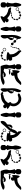

<svg xmlns="http://www.w3.org/2000/svg" viewBox="2948 -3709 762 6698"><g transform="rotate(90 3329.0 -360.0)"><path d="M233.4 -161.1Q233.4 -161.1 233.4 -161.1Q236.3 -159.2 238.3 -157.2Q239.3 -154.3 239.3 -152.3Q239.3 -125 240.2 -71.3Q240.2 -53.7 231.4 -38.1Q223.6 -22.5 208 -14.6Q207 -13.7 206.1 -12.7Q204.1 -11.7 203.1 -11.7Q181.6 -2 167 -1Q152.3 0 149.4 0Q147.5 0 132.8 -1Q118.2 -2 96.7 -11.7Q95.7 -11.7 93.8 -12.7Q92.8 -13.7 91.8 -14.6Q76.2 -22.5 68.4 -38.1Q59.6 -53.7 59.6 -71.3Q60.5 -97.7 60.5 -152.3Q60.5 -154.3 61.5 -157.2Q63.5 -159.2 66.4 -161.1Q74.2 -165 85.9 -174.8Q98.6 -183.6 98.6 -197.3Q98.6 -214.8 82 -218.8Q65.4 -221.7 62.5 -229.5Q60.5 -237.3 73.2 -261.7Q85.9 -287.1 94.7 -365.2Q96.7 -380.9 96.7 -393.6Q97.7 -406.2 96.7 -416Q93.8 -456.1 84 -474.6Q73.2 -493.2 78.1 -547.9Q81.1 -582 93.8 -628.9Q105.5 -674.8 119.1 -701.2Q128.9 -719.7 149.4 -719.7Q170.9 -719.7 180.7 -701.2Q194.3 -674.8 206.1 -627.9Q218.8 -582 221.7 -547.9Q226.6 -493.2 215.8 -474.6Q206.1 -456.1 203.1 -416Q202.1 -406.2 203.1 -393.6Q203.1 -380.9 205.1 -365.2Q213.9 -287.1 226.6 -261.7Q239.3 -237.3 237.3 -229.5Q234.4 -221.7 217.8 -218.8Q201.2 -214.8 201.2 -197.3Q201.2 -183.6 213.9 -174.8Q225.6 -165 233.4 -161.1ZM777.3 -138.7Q777.3 -138.7 777.3 -138.7Q779.3 -137.7 779.3 -132.8Q779.3 -131.8 779.3 -130.9Q779.3 -125 763.7 -107.4Q756.8 -99.6 731.4 -81.1Q707 -62.5 675.8 -45.9Q645.5 -28.3 617.2 -15.6Q587.9 -3.9 578.1 -2Q564.5 0 556.6 0Q551.8 0 549.8 -1Q543.9 -3.9 543.9 -5.9Q543.9 -8.8 544.9 -14.6Q546.9 -19.5 546.9 -22.5Q546.9 -25.4 546.9 -38.1Q545.9 -50.8 553.7 -66.4Q558.6 -75.2 563.5 -83Q569.3 -89.8 573.2 -94.7Q572.3 -97.7 572.3 -100.6Q573.2 -103.5 573.2 -106.4Q572.3 -108.4 556.6 -129.9Q540 -152.3 517.6 -175.8Q505.9 -187.5 493.2 -199.2Q480.5 -210 468.8 -215.8Q434.6 -234.4 405.3 -245.1Q377 -254.9 370.1 -258.8Q364.3 -262.7 352.5 -261.7Q340.8 -260.7 336.9 -263.7Q333 -266.6 328.1 -270.5Q323.2 -274.4 323.2 -274.4Q323.2 -274.4 312.5 -271.5Q301.8 -267.6 291 -277.3Q280.3 -288.1 255.9 -313.5Q231.4 -339.8 243.2 -357.4Q255.9 -377 273.4 -368.2Q291 -359.4 291 -359.4Q291 -359.4 313.5 -358.4Q335.9 -357.4 367.2 -353.5Q367.2 -353.5 367.2 -354.5Q367.2 -354.5 367.2 -354.5Q368.2 -357.4 370.1 -360.4Q372.1 -363.3 376 -364.3Q378.9 -365.2 380.9 -365.2Q383.8 -364.3 385.7 -363.3Q392.6 -366.2 400.4 -368.2Q408.2 -371.1 417 -373Q418.9 -373 421.9 -373Q424.8 -374 428.7 -374Q429.7 -378.9 432.6 -381.8Q435.5 -384.8 440.4 -386.7Q446.3 -387.7 452.1 -385.7Q457 -383.8 460 -377.9Q469.7 -379.9 480.5 -380.9Q490.2 -382.8 502 -384.8Q502.9 -389.6 505.9 -393.6Q508.8 -397.5 514.6 -398.4Q519.5 -400.4 524.4 -398.4Q530.3 -396.5 533.2 -391.6Q543 -394.5 552.7 -398.4Q562.5 -401.4 572.3 -406.2Q570.3 -415 576.2 -423.8Q581.1 -431.6 589.8 -434.6Q595.7 -435.5 601.6 -434.6Q607.4 -433.6 611.3 -429.7Q618.2 -434.6 623 -440.4Q628.9 -446.3 633.8 -452.1Q634.8 -454.1 636.7 -457Q637.7 -459 638.7 -460.9Q636.7 -462.9 633.8 -466.8Q631.8 -469.7 630.9 -473.6Q627.9 -483.4 633.8 -492.2Q638.7 -501 648.4 -502.9Q649.4 -503.9 651.4 -503.9Q653.3 -503.9 655.3 -503.9Q656.2 -513.7 657.2 -523.4Q657.2 -533.2 656.2 -543.9Q648.4 -544.9 641.6 -550.8Q634.8 -556.6 631.8 -565.4Q628.9 -575.2 632.8 -584Q636.7 -593.8 645.5 -598.6Q642.6 -608.4 637.7 -617.2Q632.8 -626 627 -632.8Q620.1 -627.9 610.4 -627Q601.6 -627 592.8 -631.8Q584 -638.7 581.1 -648.4Q578.1 -658.2 582 -668Q574.2 -671.9 565.4 -673.8Q555.7 -676.8 546.9 -677.7Q543.9 -667 535.2 -660.2Q527.3 -652.3 515.6 -651.4Q502.9 -650.4 494.1 -657.2Q484.4 -664.1 480.5 -675.8Q470.7 -672.9 460.9 -670.9Q452.1 -668 443.4 -665Q444.3 -656.2 440.4 -648.4Q437.5 -639.6 429.7 -633.8Q418.9 -626 405.3 -627.9Q391.6 -628.9 382.8 -639.6Q373 -633.8 365.2 -628.9Q357.4 -624 352.5 -621.1Q350.6 -619.1 350.6 -617.2Q349.6 -615.2 350.6 -614.3Q352.5 -611.3 353.5 -608.4Q354.5 -605.5 355.5 -602.5Q362.3 -578.1 349.6 -556.6Q335.9 -535.2 311.5 -529.3Q290 -524.4 270.5 -535.2Q250 -546.9 243.2 -567.4Q235.4 -591.8 247.1 -614.3Q258.8 -636.7 283.2 -643.6Q297.9 -647.5 311.5 -643.6Q326.2 -640.6 336.9 -631.8Q337.9 -629.9 339.8 -629.9Q341.8 -629.9 342.8 -630.9Q348.6 -634.8 356.4 -640.6Q365.2 -645.5 377 -652.3Q374 -662.1 377 -672.9Q379.9 -682.6 389.6 -689.5Q400.4 -697.3 415 -695.3Q428.7 -693.4 437.5 -681.6Q437.5 -680.7 438.5 -680.7Q438.5 -679.7 438.5 -678.7Q448.2 -681.6 458 -684.6Q467.8 -686.5 478.5 -689.5Q478.5 -689.5 478.5 -689.5Q479.5 -689.5 479.5 -689.5Q480.5 -701.2 489.3 -710.9Q498 -719.7 510.7 -719.7Q511.7 -719.7 512.7 -719.7Q525.4 -720.7 534.2 -712.9Q544.9 -704.1 546.9 -692.4Q558.6 -690.4 569.3 -687.5Q580.1 -683.6 590.8 -679.7Q597.7 -685.5 608.4 -686.5Q618.2 -687.5 627 -681.6Q635.7 -674.8 638.7 -664.1Q640.6 -653.3 636.7 -643.6Q643.6 -634.8 649.4 -625Q655.3 -614.3 659.2 -602.5Q668.9 -603.5 677.7 -597.7Q686.5 -591.8 689.5 -581.1Q692.4 -570.3 686.5 -559.6Q681.6 -548.8 669.9 -545.9Q670.9 -533.2 670.9 -522.5Q669.9 -510.7 668 -500Q671.9 -498 674.8 -494.1Q676.8 -491.2 678.7 -486.3Q680.7 -476.6 675.8 -467.8Q670.9 -459 661.1 -456.1Q659.2 -456.1 656.2 -456.1Q654.3 -455.1 652.3 -456.1Q650.4 -453.1 648.4 -450.2Q646.5 -447.3 644.5 -444.3Q639.6 -437.5 632.8 -430.7Q627 -423.8 620.1 -418.9Q620.1 -418 620.1 -418Q620.1 -418 620.1 -417Q623 -407.2 618.2 -398.4Q613.3 -389.6 603.5 -387.7Q596.7 -385.7 589.8 -387.7Q584 -389.6 579.1 -393.6Q568.4 -389.6 557.6 -385.7Q546.9 -381.8 536.1 -378.9Q535.2 -374 532.2 -370.1Q529.3 -366.2 523.4 -364.3Q518.6 -363.3 513.7 -365.2Q507.8 -367.2 504.9 -371.1Q493.2 -369.1 482.4 -367.2Q471.7 -365.2 461.9 -364.3Q460.9 -360.4 458 -357.4Q454.1 -353.5 450.2 -352.5Q444.3 -350.6 438.5 -353.5Q432.6 -355.5 429.7 -360.4Q426.8 -360.4 424.8 -359.4Q421.9 -359.4 419.9 -359.4Q412.1 -357.4 405.3 -355.5Q398.4 -353.5 391.6 -350.6Q412.1 -347.7 431.6 -343.8Q451.2 -338.9 464.8 -333Q505.9 -315.4 528.3 -301.8Q549.8 -288.1 572.3 -268.6Q594.7 -250 604.5 -240.2Q613.3 -230.5 620.1 -230.5Q627 -231.4 641.6 -255.9Q656.2 -280.3 685.5 -279.3Q714.8 -279.3 732.4 -263.7Q749 -249 752.9 -237.3Q756.8 -225.6 756.8 -210Q756.8 -195.3 746.1 -186.5Q739.3 -181.6 726.6 -174.8Q713.9 -167 702.1 -161.1Q707 -161.1 711.9 -161.1Q716.8 -161.1 721.7 -161.1Q738.3 -159.2 749 -153.3Q759.8 -146.5 762.7 -144.5Q764.6 -142.6 770.5 -141.6Q775.4 -139.6 777.3 -138.7ZM316.4 -544.9Q330.1 -550.8 337.9 -564.5Q345.7 -578.1 343.8 -592.8Q339.8 -615.2 321.3 -626Q301.8 -636.7 281.2 -627.9Q267.6 -622.1 259.8 -608.4Q252 -595.7 253.9 -580.1Q257.8 -558.6 276.4 -547.9Q295.9 -536.1 316.4 -544.9Z M989.3 -719.7Q992.2 -719.7 1006.8 -718.8Q1021.5 -717.8 1043 -709Q1043.9 -708 1045.9 -707Q1046.9 -707 1047.9 -706.1Q1063.5 -697.3 1071.3 -681.6Q1080.1 -667 1080.1 -649.4Q1079.1 -622.1 1079.1 -568.4Q1079.1 -565.4 1078.1 -563.5Q1076.2 -560.5 1073.2 -559.6Q1065.4 -554.7 1052.7 -544.9Q1041 -536.1 1041 -522.5Q1041 -504.9 1057.6 -502Q1074.2 -498 1077.1 -490.2Q1079.1 -483.4 1066.4 -458Q1053.7 -433.6 1044.9 -354.5Q1043 -338.9 1043 -327.1Q1042 -314.5 1043 -304.7Q1044.9 -264.6 1055.7 -245.1Q1066.4 -226.6 1061.5 -171.9Q1058.6 -137.7 1045.9 -91.8Q1033.2 -44.9 1020.5 -18.6Q1010.7 0 989.3 0Q968.8 0 959 -18.6Q945.3 -44.9 933.6 -91.8Q920.9 -137.7 918 -171.9Q913.1 -226.6 923.8 -245.1Q933.6 -264.6 936.5 -304.7Q936.5 -314.5 936.5 -327.1Q936.5 -338.9 934.6 -354.5Q925.8 -433.6 913.1 -458Q900.4 -483.4 902.3 -490.2Q905.3 -498 921.9 -502Q938.5 -504.9 938.5 -522.5Q938.5 -536.1 925.8 -544.9Q914.1 -554.7 906.2 -559.6Q903.3 -560.5 901.4 -563.5Q900.4 -565.4 900.4 -568.4Q900.4 -594.7 899.4 -649.4Q899.4 -667 908.2 -681.6Q916 -697.3 931.6 -706.1Q932.6 -707 933.6 -707Q935.5 -708 936.5 -709Q958 -717.8 972.7 -718.8Q987.3 -719.7 989.3 -719.7Z M2080.1 -174.8Q2080.1 -174.8 2080.1 -174.8Q2090.8 -170.9 2096.7 -160.2Q2100.6 -154.3 2100.6 -146.5Q2099.6 -142.6 2098.6 -138.7Q2096.7 -128.9 2087.9 -123Q2079.1 -117.2 2069.3 -117.2Q2064.5 -105.5 2059.6 -95.7Q2053.7 -85 2045.9 -76.2Q2050.8 -66.4 2048.8 -55.7Q2045.9 -44.9 2036.1 -39.1Q2028.3 -33.2 2017.6 -33.2Q2007.8 -34.2 2001 -41Q1990.2 -36.1 1979.5 -33.2Q1968.8 -30.3 1957 -28.3Q1954.1 -15.6 1944.3 -7.8Q1934.6 0 1922.9 0Q1921.9 0 1920.9 0Q1908.2 -1 1899.4 -9.8Q1890.6 -18.6 1889.6 -31.2Q1888.7 -31.2 1888.7 -31.2Q1888.7 -31.2 1888.7 -31.2Q1877.9 -33.2 1868.2 -36.1Q1858.4 -38.1 1848.6 -41Q1848.6 -41 1847.7 -40Q1847.7 -39.1 1846.7 -38.1Q1838.9 -27.3 1824.2 -24.4Q1810.5 -22.5 1798.8 -31.2Q1790 -37.1 1787.1 -47.9Q1784.2 -57.6 1786.1 -68.4Q1775.4 -74.2 1766.6 -80.1Q1757.8 -85 1752.9 -88.9Q1752 -89.8 1750 -89.8Q1748 -89.8 1747.1 -88.9Q1736.3 -80.1 1721.7 -76.2Q1708 -73.2 1693.4 -77.1Q1668.9 -84 1657.2 -106.4Q1645.5 -127.9 1653.3 -152.3Q1660.2 -173.8 1679.7 -184.6Q1700.2 -195.3 1721.7 -191.4Q1746.1 -185.5 1758.8 -164.1Q1772.5 -141.6 1765.6 -118.2Q1764.6 -115.2 1763.7 -112.3Q1761.7 -109.4 1760.7 -106.4Q1759.8 -104.5 1760.7 -102.5Q1760.7 -100.6 1762.7 -99.6Q1767.6 -95.7 1775.4 -90.8Q1783.2 -85.9 1793 -80.1Q1801.8 -90.8 1815.4 -92.8Q1829.1 -94.7 1839.8 -85.9Q1847.7 -81.1 1850.6 -72.3Q1854.5 -63.5 1853.5 -54.7Q1862.3 -51.8 1871.1 -49.8Q1880.9 -46.9 1890.6 -44.9Q1894.5 -55.7 1903.3 -62.5Q1913.1 -69.3 1925.8 -68.4Q1936.5 -68.4 1945.3 -60.5Q1954.1 -52.7 1956.1 -42Q1965.8 -43.9 1974.6 -45.9Q1984.4 -48.8 1992.2 -52.7Q1988.3 -61.5 1991.2 -72.3Q1994.1 -82 2002.9 -87.9Q2010.7 -93.8 2020.5 -92.8Q2030.3 -92.8 2037.1 -86.9Q2043 -94.7 2047.9 -103.5Q2051.8 -111.3 2055.7 -121.1Q2046.9 -126 2043 -135.7Q2039.1 -145.5 2042 -155.3Q2043.9 -164.1 2050.8 -169.9Q2057.6 -175.8 2066.4 -176.8Q2067.4 -186.5 2067.4 -197.3Q2066.4 -207 2065.4 -215.8Q2063.5 -215.8 2061.5 -215.8Q2059.6 -216.8 2057.6 -216.8Q2056.6 -216.8 2055.7 -217.8Q2054.7 -217.8 2053.7 -218.8Q2050.8 -216.8 2044.9 -214.8Q2039.1 -212.9 2031.2 -210Q2020.5 -208 1989.3 -208Q1958 -208 1923.8 -211.9Q1888.7 -215.8 1858.4 -222.7Q1828.1 -229.5 1818.4 -233.4Q1796.9 -244.1 1794.9 -250Q1792 -254.9 1793 -256.8Q1794.9 -258.8 1798.8 -262.7Q1803.7 -266.6 1804.7 -268.6Q1806.6 -271.5 1814.5 -281.2Q1821.3 -292 1836.9 -299.8Q1845.7 -304.7 1853.5 -307.6Q1862.3 -310.5 1869.1 -311.5Q1869.1 -314.5 1871.1 -316.4Q1874 -318.4 1875 -321.3Q1876 -323.2 1876 -350.6Q1876 -377.9 1871.1 -409.2Q1869.1 -426.8 1865.2 -443.4Q1861.3 -459 1854.5 -471.7Q1837.9 -505.9 1820.3 -531.2Q1802.7 -556.6 1800.8 -563.5Q1797.9 -570.3 1787.1 -576.2Q1777.3 -582 1776.4 -586.9Q1774.4 -590.8 1773.4 -597.7Q1771.5 -603.5 1771.5 -603.5Q1771.5 -603.5 1760.7 -607.4Q1750 -610.4 1747.1 -625Q1746.1 -631.8 1743.2 -645.5Q1740.2 -659.2 1740.2 -672.9Q1735.4 -670.9 1730.5 -667Q1724.6 -663.1 1723.6 -663.1Q1717.8 -658.2 1711.9 -652.3Q1706.1 -646.5 1701.2 -640.6Q1705.1 -636.7 1706.1 -630.9Q1707 -625 1706.1 -619.1Q1703.1 -610.4 1695.3 -605.5Q1686.5 -599.6 1677.7 -601.6Q1672.9 -592.8 1669.9 -582Q1666 -572.3 1663.1 -562.5Q1668 -559.6 1669.9 -553.7Q1671.9 -548.8 1669.9 -543.9Q1668 -538.1 1665 -535.2Q1661.1 -532.2 1656.2 -531.2Q1654.3 -519.5 1652.3 -509.8Q1650.4 -499 1649.4 -489.3Q1654.3 -486.3 1657.2 -481.4Q1659.2 -475.6 1658.2 -469.7Q1656.2 -464.8 1653.3 -461.9Q1650.4 -459 1645.5 -458Q1645.5 -454.1 1644.5 -451.2Q1644.5 -448.2 1644.5 -446.3Q1642.6 -437.5 1639.6 -429.7Q1637.7 -421.9 1634.8 -415Q1635.7 -413.1 1636.7 -410.2Q1636.7 -408.2 1635.7 -405.3Q1634.8 -401.4 1631.8 -399.4Q1628.9 -397.5 1626 -396.5Q1618.2 -383.8 1611.3 -375Q1603.5 -365.2 1598.6 -360.4Q1598.6 -359.4 1598.6 -358.4Q1598.6 -356.4 1598.6 -355.5Q1596.7 -350.6 1592.8 -348.6Q1588.9 -345.7 1584 -346.7Q1579.1 -348.6 1576.2 -352.5Q1574.2 -357.4 1575.2 -361.3Q1576.2 -366.2 1580.1 -368.2Q1584 -371.1 1588.9 -370.1Q1592.8 -375 1600.6 -383.8Q1607.4 -392.6 1614.3 -404.3Q1613.3 -406.2 1613.3 -408.2Q1612.3 -410.2 1613.3 -412.1Q1614.3 -415 1616.2 -417Q1619.1 -418.9 1622.1 -419.9Q1624 -426.8 1627 -433.6Q1628.9 -441.4 1630.9 -449.2Q1630.9 -451.2 1630.9 -454.1Q1631.8 -456.1 1631.8 -459Q1627 -461.9 1625 -467.8Q1622.1 -473.6 1624 -479.5Q1625 -483.4 1628.9 -487.3Q1631.8 -490.2 1635.7 -491.2Q1637.7 -501 1638.7 -511.7Q1640.6 -522.5 1642.6 -534.2Q1638.7 -537.1 1636.7 -542Q1634.8 -547.9 1635.7 -552.7Q1637.7 -558.6 1641.6 -561.5Q1645.5 -564.5 1650.4 -565.4Q1653.3 -576.2 1657.2 -586.9Q1661.1 -597.7 1665 -608.4Q1661.1 -613.3 1659.2 -619.1Q1657.2 -626 1658.2 -632.8Q1661.1 -642.6 1669.9 -647.5Q1678.7 -652.3 1688.5 -649.4Q1689.5 -649.4 1689.5 -649.4Q1689.5 -649.4 1690.4 -649.4Q1695.3 -656.2 1702.1 -662.1Q1708 -668.9 1715.8 -673.8Q1717.8 -674.8 1725.6 -680.7Q1733.4 -686.5 1740.2 -691.4Q1741.2 -701.2 1744.1 -708Q1748 -715.8 1754.9 -718.8Q1761.7 -720.7 1767.6 -720.7Q1779.3 -720.7 1785.2 -709Q1794.9 -691.4 1794.9 -691.4Q1794.9 -691.4 1816.4 -674.8Q1837.9 -657.2 1863.3 -633.8Q1879.9 -617.2 1895.5 -600.6Q1911.1 -583 1920.9 -568.4Q1943.4 -530.3 1953.1 -505.9Q1962.9 -482.4 1969.7 -453.1Q1977.5 -424.8 1978.5 -411.1Q1980.5 -398.4 1986.3 -394.5Q1992.2 -391.6 2018.6 -402.3Q2043.9 -413.1 2068.4 -395.5Q2091.8 -377.9 2096.7 -356.4Q2101.6 -335 2097.7 -322.3Q2093.8 -309.6 2085 -297.9Q2076.2 -286.1 2062.5 -285.2Q2059.6 -285.2 2054.7 -285.2Q2050.8 -286.1 2045.9 -286.1Q2047.9 -283.2 2050.8 -281.2Q2052.7 -278.3 2054.7 -276.4Q2056.6 -273.4 2058.6 -270.5Q2060.5 -267.6 2061.5 -264.6Q2064.5 -264.6 2066.4 -264.6Q2068.4 -264.6 2071.3 -263.7Q2081.1 -261.7 2085.9 -252.9Q2090.8 -243.2 2087.9 -233.4Q2086.9 -229.5 2084 -225.6Q2082 -222.7 2078.1 -219.7Q2080.1 -210 2080.1 -198.2Q2081.1 -186.5 2080.1 -174.8ZM1752.9 -127Q1755.9 -142.6 1748 -156.2Q1740.2 -168.9 1726.6 -174.8Q1706.1 -183.6 1686.5 -172.9Q1668 -162.1 1664.1 -139.6Q1662.1 -125 1669.9 -111.3Q1676.8 -97.7 1691.4 -91.8Q1711.9 -84 1730.5 -94.7Q1750 -105.5 1752.9 -127ZM1486.3 -449.2Q1486.3 -449.2 1486.3 -449.2Q1501 -456.1 1517.6 -452.1Q1535.2 -448.2 1545.9 -437.5Q1559.6 -423.8 1559.6 -405.3Q1559.6 -386.7 1545.9 -373Q1533.2 -360.4 1514.6 -360.4Q1496.1 -360.4 1482.4 -373Q1471.7 -384.8 1467.8 -402.3Q1463.9 -418.9 1470.7 -433.6Q1471.7 -435.5 1471.7 -438.5Q1470.7 -441.4 1468.8 -443.4Q1465.8 -446.3 1460 -451.2Q1458 -453.1 1456.1 -454.1Q1453.1 -454.1 1450.2 -453.1Q1436.5 -446.3 1418.9 -450.2Q1401.4 -454.1 1390.6 -465.8Q1380.9 -475.6 1377.9 -489.3Q1376 -502.9 1380.9 -514.6Q1382.8 -519.5 1381.8 -525.4Q1380.9 -530.3 1377 -534.2Q1373 -539.1 1364.3 -547.9Q1358.4 -552.7 1352.5 -556.6Q1345.7 -560.5 1338.9 -562.5Q1335.9 -563.5 1333 -564.5Q1330.1 -566.4 1327.1 -567.4Q1314.5 -526.4 1296.9 -485.4Q1278.3 -445.3 1275.4 -413.1Q1271.5 -375 1278.3 -338.9Q1285.2 -301.8 1285.2 -301.8Q1285.2 -301.8 1289.1 -304.7Q1293 -308.6 1296.9 -320.3Q1298.8 -330.1 1300.8 -345.7Q1301.8 -361.3 1301.8 -369.1Q1301.8 -387.7 1305.7 -394.5Q1308.6 -401.4 1314.5 -411.1Q1319.3 -419.9 1314.5 -427.7Q1308.6 -436.5 1308.6 -436.5Q1308.6 -436.5 1296.9 -432.6Q1284.2 -429.7 1287.1 -446.3Q1289.1 -462.9 1302.7 -457Q1315.4 -452.1 1315.4 -452.1Q1315.4 -452.1 1328.1 -452.1Q1339.8 -453.1 1353.5 -441.4Q1363.3 -433.6 1370.1 -417Q1377.9 -400.4 1378.9 -379.9Q1380.9 -347.7 1366.2 -324.2Q1351.6 -300.8 1335.9 -282.2Q1327.1 -272.5 1320.3 -263.7Q1312.5 -254.9 1309.6 -247.1Q1303.7 -232.4 1307.6 -221.7Q1312.5 -210.9 1317.4 -190.4Q1320.3 -179.7 1322.3 -165Q1323.2 -149.4 1323.2 -127.9Q1322.3 -106.4 1316.4 -88.9Q1310.5 -70.3 1301.8 -56.6Q1285.2 -30.3 1266.6 -16.6Q1248 -2.9 1245.1 -2Q1240.2 -1 1228.5 -2Q1217.8 -2.9 1207 -34.2Q1197.3 -64.5 1200.2 -121.1Q1202.1 -177.7 1204.1 -209Q1207 -270.5 1201.2 -339.8Q1199.2 -365.2 1199.2 -393.6Q1199.2 -440.4 1205.1 -495.1Q1208 -518.6 1213.9 -545.9Q1220.7 -573.2 1228.5 -599.6Q1244.1 -648.4 1263.7 -685.5Q1282.2 -721.7 1294.9 -720.7Q1303.7 -718.8 1322.3 -691.4Q1340.8 -663.1 1337.9 -619.1Q1336.9 -619.1 1336.9 -618.2Q1336.9 -618.2 1336.9 -617.2Q1337.9 -616.2 1338.9 -614.3Q1339.8 -613.3 1340.8 -612.3Q1345.7 -604.5 1350.6 -595.7Q1355.5 -587.9 1357.4 -581.1Q1359.4 -574.2 1363.3 -567.4Q1367.2 -561.5 1372.1 -555.7Q1377 -551.8 1385.7 -543Q1389.6 -539.1 1394.5 -538.1Q1400.4 -537.1 1405.3 -539.1Q1417 -543.9 1430.7 -542Q1444.3 -539.1 1454.1 -529.3Q1465.8 -518.6 1469.7 -501Q1473.6 -483.4 1466.8 -469.7Q1465.8 -466.8 1465.8 -464.8Q1466.8 -461.9 1468.8 -460Q1471.7 -457 1476.6 -451.2Q1478.5 -449.2 1481.4 -449.2Q1484.4 -448.2 1486.3 -449.2ZM1345.7 -426.8Q1343.8 -430.7 1339.8 -429.7Q1335.9 -428.7 1335.9 -428.7Q1340.8 -423.8 1348.6 -414.1Q1348.6 -414.1 1349.6 -418Q1349.6 -421.9 1345.7 -426.8ZM1331.1 -582Q1335 -581.1 1336.9 -584Q1339.8 -586.9 1337.9 -590.8Q1336.9 -592.8 1335.9 -593.8Q1335 -594.7 1334 -596.7Q1334 -592.8 1333 -588.9Q1332 -585 1331.1 -582Z M2407.2 -269.5Q2402.3 -271.5 2401.4 -285.2Q2399.4 -299.8 2399.4 -311.5Q2399.4 -312.5 2399.4 -314.5Q2399.4 -317.4 2399.4 -318.4Q2399.4 -330.1 2401.4 -344.7Q2402.3 -358.4 2407.2 -359.4Q2411.1 -361.3 2415 -350.6Q2419.9 -339.8 2430.7 -333Q2435.5 -330.1 2444.3 -330.1Q2453.1 -330.1 2459 -331.1Q2464.8 -331.1 2468.8 -335.9Q2472.7 -339.8 2479.5 -342.8Q2486.3 -344.7 2522.5 -337.9Q2557.6 -331.1 2557.6 -331.1Q2573.2 -329.1 2576.2 -323.2Q2579.1 -317.4 2579.1 -314.5Q2579.1 -312.5 2576.2 -306.6Q2573.2 -300.8 2557.6 -298.8Q2557.6 -298.8 2522.5 -292Q2486.3 -285.2 2479.5 -287.1Q2472.7 -290 2468.8 -293.9Q2464.8 -298.8 2459 -298.8Q2453.1 -299.8 2444.3 -299.8Q2435.5 -299.8 2430.7 -296.9Q2419.9 -290 2415 -279.3Q2411.1 -268.6 2407.2 -269.5ZM2446.3 -399.4Q2446.3 -399.4 2446.3 -399.4Q2444.3 -398.4 2439.5 -402.3Q2434.6 -406.2 2428.7 -428.7Q2426.8 -438.5 2426.8 -469.7Q2426.8 -501 2430.7 -536.1Q2434.6 -571.3 2441.4 -601.6Q2448.2 -631.8 2453.1 -641.6Q2462.9 -662.1 2468.8 -665Q2473.6 -667 2475.6 -666Q2478.5 -665 2481.4 -660.2Q2485.4 -656.2 2487.3 -654.3Q2490.2 -652.3 2500 -645.5Q2510.7 -638.7 2518.6 -623Q2523.4 -614.3 2526.4 -605.5Q2529.3 -596.7 2530.3 -590.8Q2533.2 -589.8 2535.2 -587.9Q2537.1 -585.9 2540 -584Q2542 -583 2569.3 -583Q2596.7 -584 2627.9 -587.9Q2645.5 -590.8 2662.1 -594.7Q2677.7 -598.6 2690.4 -604.5Q2724.6 -621.1 2750 -638.7Q2775.4 -656.2 2782.2 -659.2Q2789.1 -661.1 2794.9 -671.9Q2800.8 -682.6 2805.7 -683.6Q2810.5 -684.6 2816.4 -686.5Q2822.3 -687.5 2822.3 -687.5Q2822.3 -687.5 2826.2 -698.2Q2829.1 -709 2843.8 -711.9Q2858.4 -714.8 2893.6 -719.7Q2900.4 -720.7 2906.2 -720.7Q2930.7 -720.7 2936.5 -704.1Q2939.5 -698.2 2939.5 -692.4Q2939.5 -680.7 2927.7 -673.8Q2910.2 -665 2910.2 -665Q2910.2 -665 2893.6 -643.6Q2876 -622.1 2852.5 -596.7Q2835.9 -579.1 2819.3 -563.5Q2801.8 -547.9 2787.1 -539.1Q2749 -515.6 2724.6 -506.8Q2701.2 -497.1 2671.9 -489.3Q2643.6 -482.4 2629.9 -480.5Q2617.2 -478.5 2613.3 -472.7Q2610.4 -467.8 2621.1 -441.4Q2631.8 -415 2614.3 -391.6Q2596.7 -368.2 2575.2 -363.3Q2553.7 -358.4 2541 -361.3Q2528.3 -365.2 2516.6 -374Q2504.9 -382.8 2503.9 -397.5Q2503.9 -405.3 2504.9 -419.9Q2506.8 -434.6 2508.8 -447.3Q2506.8 -443.4 2503.9 -439.5Q2501 -435.5 2498 -431.6Q2486.3 -418.9 2474.6 -414.1Q2462.9 -410.2 2460 -408.2Q2457 -407.2 2453.1 -403.3Q2449.2 -400.4 2446.3 -399.4ZM2837.9 -137.7Q2837.9 -137.7 2837.9 -137.7Q2881.8 -140.6 2910.2 -122.1Q2938.5 -103.5 2939.5 -94.7Q2940.4 -83 2904.3 -63.5Q2867.2 -44.9 2818.4 -29.3Q2792 -20.5 2764.6 -14.6Q2737.3 -7.8 2713.9 -5.9Q2659.2 1 2612.3 1Q2584 1 2558.6 -2Q2489.3 -6.8 2427.7 -3.9Q2410.2 -2.9 2383.8 -2Q2356.4 0 2328.1 0Q2325.2 0 2314.5 0Q2304.7 0 2301.8 -1Q2294.9 -2 2288.1 -6.8Q2282.2 -11.7 2278.3 -18.6Q2265.6 -44.9 2252.9 -91.8Q2240.2 -137.7 2237.3 -171.9Q2232.4 -226.6 2243.2 -245.1Q2253.9 -264.6 2255.9 -303.7Q2256.8 -314.5 2255.9 -326.2Q2255.9 -338.9 2253.9 -354.5Q2245.1 -433.6 2232.4 -458Q2219.7 -483.4 2221.7 -490.2Q2224.6 -498 2241.2 -501Q2257.8 -504.9 2257.8 -522.5Q2257.8 -536.1 2246.1 -544.9Q2233.4 -554.7 2225.6 -559.6Q2222.7 -560.5 2220.7 -562.5Q2219.7 -565.4 2219.7 -567.4Q2219.7 -594.7 2218.8 -649.4Q2218.8 -666 2227.5 -681.6Q2235.4 -697.3 2251 -706.1Q2252 -706.1 2252.9 -707Q2254.9 -708 2255.9 -708Q2277.3 -717.8 2292 -718.8Q2306.6 -719.7 2308.6 -719.7Q2311.5 -719.7 2326.2 -718.8Q2340.8 -717.8 2362.3 -709Q2363.3 -708 2365.2 -707Q2366.2 -707 2367.2 -706.1Q2382.8 -697.3 2390.6 -681.6Q2399.4 -666 2399.4 -649.4Q2398.4 -622.1 2398.4 -568.4Q2398.4 -565.4 2397.5 -563.5Q2395.5 -560.5 2392.6 -559.6Q2384.8 -554.7 2372.1 -544.9Q2360.4 -536.1 2360.4 -522.5Q2360.4 -504.9 2377 -501Q2393.6 -498 2396.5 -490.2Q2398.4 -483.4 2385.7 -458Q2373 -433.6 2364.3 -354.5Q2362.3 -338.9 2362.3 -326.2Q2361.3 -314.5 2362.3 -304.7Q2364.3 -264.6 2375 -245.1Q2385.7 -226.6 2380.9 -171.9Q2379.9 -161.1 2377.9 -148.4Q2376 -136.7 2373 -123Q2416 -120.1 2430.7 -111.3Q2446.3 -101.6 2465.8 -110.4Q2473.6 -113.3 2482.4 -120.1Q2491.2 -127.9 2501 -135.7Q2519.5 -152.3 2543 -167Q2566.4 -181.6 2598.6 -179.7Q2619.1 -178.7 2635.7 -170.9Q2652.3 -163.1 2660.2 -153.3Q2670.9 -140.6 2670.9 -127.9Q2669.9 -116.2 2669.9 -116.2Q2669.9 -116.2 2675.8 -103.5Q2681.6 -89.8 2665 -86.9Q2647.5 -84 2651.4 -96.7Q2654.3 -109.4 2654.3 -109.4Q2654.3 -109.4 2646.5 -114.3Q2638.7 -119.1 2628.9 -114.3Q2620.1 -109.4 2613.3 -106.4Q2605.5 -102.5 2587.9 -102.5Q2580.1 -102.5 2564.5 -101.6Q2548.8 -99.6 2539.1 -96.7Q2527.3 -93.8 2523.4 -89.8Q2520.5 -85.9 2520.5 -85.9Q2520.5 -85.9 2557.6 -79.1Q2593.8 -72.3 2631.8 -76.2Q2674.8 -80.1 2729.5 -106.4Q2784.2 -133.8 2837.9 -137.7ZM2645.5 -146.5Q2640.6 -150.4 2636.7 -149.4Q2632.8 -149.4 2632.8 -149.4Q2637.7 -144.5 2647.5 -136.7Q2647.5 -136.7 2648.4 -140.6Q2649.4 -143.6 2645.5 -146.5Z M3205.1 -426.8Q3203.1 -430.7 3199.2 -429.7Q3195.3 -428.7 3195.3 -428.7Q3200.2 -423.8 3208 -414.1Q3208 -414.1 3209 -418Q3209 -421.9 3205.1 -426.8ZM3762.7 -261.7Q3762.7 -261.7 3762.7 -261.7Q3778.3 -244.1 3778.3 -238.3Q3778.3 -237.3 3778.3 -236.3Q3778.3 -232.4 3776.4 -231.4Q3774.4 -229.5 3769.5 -228.5Q3763.7 -226.6 3761.7 -224.6Q3758.8 -223.6 3748 -216.8Q3737.3 -210 3719.7 -209Q3714.8 -208 3710 -208Q3706.1 -208 3701.2 -209Q3712.9 -202.1 3725.6 -195.3Q3738.3 -187.5 3745.1 -182.6Q3755.9 -173.8 3755.9 -159.2Q3755.9 -144.5 3752 -131.8Q3748 -120.1 3730.5 -105.5Q3713.9 -90.8 3684.6 -89.8Q3655.3 -89.8 3640.6 -114.3Q3626 -137.7 3619.1 -138.7Q3612.3 -139.6 3603.5 -129.9Q3593.8 -120.1 3571.3 -100.6Q3548.8 -82 3526.4 -67.4Q3504.9 -53.7 3463.9 -36.1Q3448.2 -29.3 3424.8 -25.4Q3402.3 -20.5 3378.9 -17.6Q3344.7 -12.7 3317.4 -11.7Q3290 -9.8 3290 -9.8Q3290 -9.8 3272.5 -1Q3266.6 1 3261.7 1Q3251 1 3242.2 -11.7Q3240.2 -14.6 3239.3 -18.6Q3239.3 -22.5 3239.3 -25.4Q3231.4 -23.4 3223.6 -24.4Q3214.8 -25.4 3208 -30.3Q3199.2 -37.1 3196.3 -46.9Q3192.4 -57.6 3195.3 -67.4Q3188.5 -71.3 3183.6 -74.2Q3177.7 -78.1 3172.9 -81.1Q3158.2 -42 3133.8 -22.5Q3108.4 -2 3104.5 -2Q3099.6 -1 3087.9 -1Q3077.1 -2 3067.4 -33.2Q3061.5 -49.8 3059.6 -75.2Q3058.6 -100.6 3059.6 -127.9Q3058.6 -130.9 3058.6 -134.8Q3059.6 -137.7 3059.6 -141.6Q3060.5 -161.1 3061.5 -178.7Q3062.5 -196.3 3063.5 -209Q3066.4 -270.5 3060.5 -338.9Q3058.6 -365.2 3058.6 -392.6Q3058.6 -440.4 3064.5 -494.1Q3067.4 -518.6 3073.2 -545.9Q3080.1 -573.2 3087.9 -599.6Q3103.5 -648.4 3123 -684.6Q3141.6 -721.7 3154.3 -719.7Q3162.1 -718.8 3181.6 -690.4Q3200.2 -662.1 3196.3 -619.1Q3192.4 -565.4 3165 -510.7Q3138.7 -455.1 3134.8 -413.1Q3130.9 -375 3137.7 -337.9Q3144.5 -301.8 3144.5 -301.8Q3144.5 -301.8 3148.4 -304.7Q3152.3 -307.6 3155.3 -320.3Q3158.2 -330.1 3160.2 -345.7Q3161.1 -361.3 3161.1 -369.1Q3161.1 -386.7 3165 -393.6Q3168 -401.4 3172.9 -410.2Q3177.7 -418.9 3172.9 -427.7Q3168 -435.5 3168 -435.5Q3168 -435.5 3155.3 -432.6Q3142.6 -428.7 3145.5 -445.3Q3148.4 -461.9 3162.1 -457Q3174.8 -451.2 3174.8 -451.2Q3174.8 -451.2 3186.5 -452.1Q3199.2 -452.1 3211.9 -441.4Q3221.7 -433.6 3229.5 -417Q3237.3 -400.4 3238.3 -378.9Q3239.3 -362.3 3235.4 -346.7Q3230.5 -332 3223.6 -320.3Q3210 -295.9 3192.4 -279.3Q3174.8 -261.7 3168.9 -247.1Q3162.1 -232.4 3167 -221.7Q3170.9 -210.9 3176.8 -190.4Q3178.7 -179.7 3180.7 -164.1Q3182.6 -149.4 3181.6 -127.9Q3181.6 -119.1 3180.7 -110.4Q3179.7 -102.5 3176.8 -94.7Q3181.6 -91.8 3187.5 -87.9Q3194.3 -84 3201.2 -80.1Q3210 -89.8 3223.6 -91.8Q3237.3 -93.8 3248 -85.9Q3253.9 -82 3256.8 -76.2Q3260.7 -70.3 3261.7 -63.5Q3269.5 -73.2 3277.3 -80.1Q3286.1 -87.9 3290 -91.8Q3300.8 -101.6 3311.5 -98.6Q3322.3 -94.7 3322.3 -94.7Q3322.3 -94.7 3327.1 -98.6Q3332 -102.5 3335.9 -106.4Q3339.8 -109.4 3351.6 -107.4Q3363.3 -106.4 3369.1 -110.4Q3376 -114.3 3404.3 -125Q3433.6 -134.8 3467.8 -153.3Q3479.5 -160.2 3492.2 -170.9Q3504.9 -181.6 3516.6 -194.3Q3539.1 -217.8 3555.7 -239.3Q3571.3 -260.7 3572.3 -263.7Q3572.3 -266.6 3571.3 -269.5Q3570.3 -272.5 3572.3 -274.4Q3568.4 -279.3 3562.5 -287.1Q3556.6 -293.9 3552.7 -302.7Q3544.9 -318.4 3544.9 -331.1Q3545.9 -343.8 3545.9 -346.7Q3545.9 -349.6 3543.9 -355.5Q3543 -360.4 3543 -363.3Q3543 -366.2 3547.9 -368.2Q3553.7 -371.1 3576.2 -367.2Q3584 -384.8 3590.8 -416Q3598.6 -446.3 3591.8 -482.4Q3588.9 -502 3580.1 -521.5Q3572.3 -542 3555.7 -561.5Q3535.2 -587.9 3511.7 -601.6Q3487.3 -614.3 3463.9 -620.1Q3420.9 -629.9 3387.7 -622.1Q3354.5 -614.3 3352.5 -613.3Q3349.6 -611.3 3346.7 -611.3Q3343.8 -610.4 3339.8 -612.3Q3336.9 -613.3 3335 -611.3Q3332 -609.4 3328.1 -605.5Q3325.2 -601.6 3313.5 -599.6Q3301.8 -597.7 3278.3 -599.6Q3265.6 -600.6 3254.9 -607.4Q3245.1 -613.3 3241.2 -623Q3238.3 -629.9 3239.3 -636.7Q3240.2 -644.5 3242.2 -648.4Q3245.1 -657.2 3263.7 -669.9Q3281.2 -681.6 3295.9 -687.5Q3311.5 -693.4 3364.3 -710.9Q3392.6 -720.7 3425.8 -720.7Q3452.1 -720.7 3481.4 -714.8Q3517.6 -707 3553.7 -685.5Q3590.8 -663.1 3625 -621.1Q3670.9 -565.4 3681.6 -511.7Q3693.4 -459 3685.5 -415Q3681.6 -390.6 3674.8 -370.1Q3668 -349.6 3659.2 -332Q3663.1 -330.1 3667 -328.1Q3670.9 -326.2 3674.8 -324.2Q3706.1 -306.6 3731.4 -288.1Q3755.9 -270.5 3762.7 -261.7Z M3988.3 -719.7Q3991.2 -719.7 4005.9 -718.8Q4020.5 -717.8 4042 -709Q4043 -708 4044.9 -707Q4045.9 -707 4046.9 -706.1Q4062.5 -697.3 4070.3 -681.6Q4079.1 -667 4079.1 -649.4Q4078.1 -622.1 4078.1 -568.4Q4078.1 -565.4 4077.1 -563.5Q4075.2 -560.5 4072.3 -559.6Q4064.5 -554.7 4051.8 -544.9Q4040 -536.1 4040 -522.5Q4040 -504.9 4056.6 -502Q4073.2 -498 4076.2 -490.2Q4078.1 -483.4 4065.4 -458Q4052.7 -433.6 4043.9 -354.5Q4042 -338.9 4042 -327.1Q4041 -314.5 4042 -304.7Q4043.9 -264.6 4054.7 -245.1Q4065.4 -226.6 4060.5 -171.9Q4057.6 -137.7 4044.9 -91.8Q4032.2 -44.9 4019.5 -18.6Q4009.8 0 3988.3 0Q3967.8 0 3958 -18.6Q3944.3 -44.9 3932.6 -91.8Q3919.9 -137.7 3917 -171.9Q3912.1 -226.6 3922.9 -245.1Q3932.6 -264.6 3935.5 -304.7Q3935.5 -314.5 3935.5 -327.1Q3935.5 -338.9 3933.6 -354.5Q3924.8 -433.6 3912.1 -458Q3899.4 -483.4 3901.4 -490.2Q3904.3 -498 3920.9 -502Q3937.5 -504.9 3937.5 -522.5Q3937.5 -536.1 3924.8 -544.9Q3913.1 -554.7 3905.3 -559.6Q3902.3 -560.5 3900.4 -563.5Q3899.4 -565.4 3899.4 -568.4Q3899.4 -594.7 3898.4 -649.4Q3898.4 -667 3907.2 -681.6Q3915 -697.3 3930.7 -706.1Q3931.6 -707 3932.6 -707Q3934.6 -708 3935.5 -709Q3957 -717.8 3971.7 -718.8Q3986.3 -719.7 3988.3 -719.7Z M4899.4 -174.8Q4899.4 -174.8 4899.4 -174.8Q4910.2 -170.9 4916 -160.2Q4918.9 -154.3 4918.9 -146.5Q4918.9 -142.6 4918 -138.7Q4915 -128.9 4906.2 -123Q4898.4 -117.2 4887.7 -117.2Q4883.8 -105.5 4877.9 -95.7Q4872.1 -85 4865.2 -76.2Q4870.1 -66.4 4867.2 -55.7Q4864.3 -44.9 4855.5 -39.1Q4846.7 -33.2 4836.9 -33.2Q4827.1 -34.2 4819.3 -41Q4809.6 -36.1 4798.8 -33.2Q4787.1 -30.3 4775.4 -28.3Q4773.4 -15.6 4763.7 -7.8Q4752.9 1 4740.2 0Q4727.5 -1 4717.8 -9.8Q4709 -18.6 4708 -31.2Q4708 -31.2 4708 -31.2Q4708 -31.2 4707 -31.2Q4697.3 -33.2 4686.5 -36.1Q4676.8 -38.1 4668 -41Q4667 -41 4667 -40Q4667 -39.1 4666 -38.1Q4657.2 -27.3 4643.6 -24.4Q4629.9 -22.5 4618.2 -31.2Q4609.4 -37.1 4605.5 -47.9Q4602.5 -57.6 4605.5 -68.4Q4593.8 -74.2 4585.9 -80.1Q4577.1 -85 4572.3 -88.9Q4570.3 -89.8 4569.3 -89.8Q4567.4 -89.8 4565.4 -88.9Q4554.7 -80.1 4541 -76.2Q4526.4 -73.2 4511.7 -77.1Q4488.3 -84 4475.6 -106.4Q4463.9 -127.9 4471.7 -152.3Q4479.5 -173.8 4499 -184.6Q4518.6 -195.3 4540 -191.4Q4565.4 -185.5 4578.1 -164.1Q4590.8 -141.6 4584 -118.2Q4584 -115.2 4582 -112.3Q4581.1 -109.4 4580.1 -106.4Q4579.1 -104.5 4579.1 -102.5Q4580.1 -100.6 4581.1 -99.6Q4585.9 -95.7 4593.8 -90.8Q4601.6 -85.9 4612.3 -80.1Q4621.1 -90.8 4633.8 -92.8Q4647.5 -94.7 4658.2 -85.9Q4666 -81.1 4669.9 -72.3Q4672.9 -63.5 4671.9 -54.7Q4680.7 -51.8 4690.4 -49.8Q4699.2 -46.9 4710 -44.9Q4712.9 -55.7 4722.7 -62.5Q4732.4 -69.3 4744.1 -68.4Q4755.9 -68.4 4764.6 -60.5Q4772.5 -52.7 4775.4 -42Q4785.2 -43.9 4793.9 -45.9Q4802.7 -48.8 4811.5 -52.7Q4807.6 -61.5 4810.5 -72.3Q4813.5 -82 4822.3 -87.9Q4830.1 -93.8 4839.8 -92.8Q4848.6 -92.8 4856.4 -86.9Q4862.3 -94.7 4866.2 -103.5Q4871.1 -111.3 4875 -121.1Q4866.2 -126 4862.3 -135.7Q4858.4 -145.5 4860.4 -155.3Q4863.3 -164.1 4870.1 -169.9Q4877 -175.8 4885.7 -176.8Q4885.7 -186.5 4885.7 -197.3Q4885.7 -207 4883.8 -215.8Q4881.8 -215.8 4880.9 -215.8Q4878.9 -216.8 4877 -216.8Q4876 -216.8 4875 -217.8Q4874 -217.8 4873 -218.8Q4870.1 -216.8 4864.3 -214.8Q4858.4 -212.9 4849.6 -210Q4839.8 -208 4808.6 -208Q4777.3 -208 4742.2 -211.9Q4707 -215.8 4676.8 -222.7Q4646.5 -229.5 4636.7 -233.4Q4616.2 -244.1 4613.3 -250Q4611.3 -254.9 4612.3 -256.8Q4613.3 -258.8 4618.2 -262.7Q4622.1 -266.6 4624 -268.6Q4625 -270.5 4628.9 -275.4Q4631.8 -281.2 4638.7 -288.1Q4631.8 -290 4627.9 -294.9Q4624 -298.8 4618.2 -299.8Q4612.3 -299.8 4603.5 -299.8Q4594.7 -299.8 4589.8 -296.9Q4579.1 -290 4575.2 -280.3Q4570.3 -269.5 4566.4 -270.5Q4562.5 -271.5 4560.5 -286.1Q4558.6 -299.8 4558.6 -311.5Q4558.6 -312.5 4558.6 -315.4Q4558.6 -317.4 4558.6 -318.4Q4558.6 -330.1 4560.5 -344.7Q4562.5 -358.4 4566.4 -360.4Q4570.3 -361.3 4575.2 -350.6Q4579.1 -339.8 4589.8 -334Q4594.7 -331.1 4603.5 -330.1Q4612.3 -330.1 4618.2 -331.1Q4624 -331.1 4627.9 -335.9Q4631.8 -339.8 4638.7 -342.8Q4643.6 -344.7 4661.1 -341.8Q4679.7 -338.9 4695.3 -335.9Q4695.3 -358.4 4691.4 -401.4Q4687.5 -444.3 4673.8 -471.7Q4666 -487.3 4657.2 -502Q4649.4 -516.6 4641.6 -528.3Q4631.8 -490.2 4609.4 -441.4Q4587.9 -392.6 4562.5 -356.4Q4512.7 -285.2 4462.9 -237.3Q4413.1 -188.5 4375 -140.6Q4355.5 -116.2 4320.3 -71.3Q4285.2 -27.3 4256.8 -10.7Q4236.3 1 4226.6 1Q4222.7 1 4219.7 -1Q4210.9 -7.8 4208 -11.7Q4205.1 -14.6 4200.2 -37.1Q4198.2 -47.9 4198.2 -60.5Q4198.2 -74.2 4201.2 -89.8Q4204.1 -106.4 4210.9 -124Q4218.8 -141.6 4232.4 -158.2Q4246.1 -174.8 4256.8 -185.5Q4268.6 -195.3 4277.3 -201.2Q4294.9 -213.9 4304.7 -218.8Q4315.4 -223.6 4320.3 -239.3Q4323.2 -247.1 4323.2 -257.8Q4324.2 -269.5 4324.2 -282.2Q4324.2 -306.6 4328.1 -334Q4333 -361.3 4355.5 -384.8Q4370.1 -399.4 4386.7 -407.2Q4403.3 -414.1 4416 -414.1Q4432.6 -413.1 4441.4 -405.3Q4450.2 -396.5 4450.2 -396.5Q4450.2 -396.5 4463.9 -392.6Q4477.5 -387.7 4468.8 -373Q4460 -359.4 4452.1 -370.1Q4445.3 -380.9 4445.3 -380.9Q4445.3 -380.9 4436.5 -377.9Q4426.8 -375 4424.8 -365.2Q4422.9 -354.5 4420.9 -346.7Q4418 -339.8 4406.2 -326.2Q4401.4 -320.3 4392.6 -307.6Q4382.8 -293.9 4378.9 -285.2Q4373 -273.4 4374 -268.6Q4375 -263.7 4375 -263.7Q4375 -263.7 4404.3 -287.1Q4433.6 -310.5 4456.1 -340.8Q4480.5 -376 4497.1 -435.5Q4512.7 -494.1 4544.9 -537.1Q4557.6 -553.7 4572.3 -564.5Q4586.9 -574.2 4601.6 -580.1Q4598.6 -582 4596.7 -583Q4595.7 -585 4594.7 -586.9Q4593.8 -590.8 4591.8 -597.7Q4590.8 -603.5 4590.8 -603.5Q4590.8 -603.5 4580.1 -606.4Q4569.3 -610.4 4566.4 -625Q4563.5 -639.6 4558.6 -674.8Q4553.7 -710.9 4574.2 -717.8Q4580.1 -720.7 4585.9 -720.7Q4597.7 -720.7 4604.5 -709Q4613.3 -691.4 4613.3 -691.4Q4613.3 -691.4 4634.8 -674.8Q4656.2 -657.2 4681.6 -633.8Q4699.2 -617.2 4714.8 -600.6Q4730.5 -583 4739.3 -568.4Q4762.7 -530.3 4771.5 -505.9Q4781.2 -481.4 4789.1 -453.1Q4795.9 -424.8 4797.9 -411.1Q4799.8 -397.5 4805.7 -394.5Q4810.5 -390.6 4836.9 -402.3Q4863.3 -413.1 4886.7 -395.5Q4910.2 -377.9 4915 -356.4Q4919.9 -334 4917 -322.3Q4913.1 -309.6 4904.3 -297.9Q4895.5 -286.1 4880.9 -285.2Q4877.9 -285.2 4874 -285.2Q4869.1 -285.2 4864.3 -286.1Q4867.2 -283.2 4869.1 -281.2Q4871.1 -278.3 4873 -275.4Q4875 -273.4 4877 -270.5Q4878.9 -267.6 4880.9 -264.6Q4882.8 -264.6 4885.7 -264.6Q4887.7 -264.6 4889.6 -263.7Q4899.4 -260.7 4904.3 -252Q4909.2 -243.2 4907.2 -233.4Q4905.3 -229.5 4903.3 -225.6Q4900.4 -222.7 4896.5 -219.7Q4898.4 -209 4899.4 -198.2Q4899.4 -186.5 4899.4 -174.8ZM4411.1 -398.4Q4411.1 -398.4 4411.1 -398.4Q4405.3 -396.5 4403.3 -393.6Q4401.4 -390.6 4401.4 -390.6Q4407.2 -391.6 4419.9 -393.6Q4419.9 -393.6 4418 -396.5Q4416 -399.4 4411.1 -398.4ZM4572.3 -127Q4574.2 -142.6 4566.4 -155.3Q4559.6 -168.9 4544.9 -174.8Q4524.4 -183.6 4505.9 -172.9Q4486.3 -162.1 4483.4 -139.6Q4480.5 -125 4488.3 -111.3Q4496.1 -97.7 4509.8 -91.8Q4530.3 -84 4549.8 -94.7Q4568.4 -105.5 4572.3 -127Z M5211.9 -161.1Q5211.9 -161.1 5211.9 -161.1Q5214.8 -159.2 5216.8 -157.2Q5217.8 -154.3 5217.8 -152.3Q5217.8 -125 5218.8 -71.3Q5218.8 -53.7 5210 -38.1Q5202.1 -22.5 5186.5 -14.6Q5185.5 -13.7 5184.6 -12.7Q5182.6 -11.7 5181.6 -11.7Q5160.2 -2 5145.5 -1Q5130.9 0 5127.9 0Q5126 0 5111.3 -1Q5096.7 -2 5075.2 -11.7Q5074.2 -11.7 5072.3 -12.7Q5071.3 -13.7 5070.3 -14.6Q5054.7 -22.5 5046.9 -38.1Q5038.1 -53.7 5038.1 -71.3Q5039.1 -97.7 5039.1 -152.3Q5039.1 -154.3 5040 -157.2Q5042 -159.2 5044.9 -161.1Q5052.7 -165 5064.5 -174.8Q5077.1 -183.6 5077.1 -197.3Q5077.1 -214.8 5060.5 -218.8Q5043.9 -221.7 5041 -229.5Q5039.1 -237.3 5051.8 -261.7Q5064.5 -287.1 5073.2 -365.2Q5075.2 -380.9 5075.2 -393.6Q5076.2 -406.2 5075.2 -416Q5072.3 -456.1 5062.5 -474.6Q5051.8 -493.2 5056.6 -547.9Q5059.6 -582 5072.3 -628.9Q5084 -674.8 5097.7 -701.2Q5107.4 -719.7 5127.9 -719.7Q5149.4 -719.7 5159.2 -701.2Q5172.9 -674.8 5184.6 -627.9Q5197.3 -582 5200.2 -547.9Q5205.1 -493.2 5194.3 -474.6Q5184.6 -456.1 5181.6 -416Q5180.7 -406.2 5181.6 -393.6Q5181.6 -380.9 5183.6 -365.2Q5192.4 -287.1 5205.1 -261.7Q5217.8 -237.3 5215.8 -229.5Q5212.9 -221.7 5196.3 -218.8Q5179.7 -214.8 5179.7 -197.3Q5179.7 -183.6 5192.4 -174.8Q5204.1 -165 5211.9 -161.1ZM5755.9 -138.7Q5755.9 -138.7 5755.9 -138.7Q5757.8 -137.7 5757.8 -132.8Q5757.8 -131.8 5757.8 -130.9Q5757.8 -125 5742.2 -107.4Q5735.4 -99.6 5710 -81.1Q5685.5 -62.5 5654.3 -45.9Q5624 -28.3 5595.7 -15.6Q5566.4 -3.9 5556.6 -2Q5543 0 5535.2 0Q5530.3 0 5528.3 -1Q5522.5 -3.9 5522.5 -5.9Q5522.5 -8.8 5523.4 -14.6Q5525.4 -19.5 5525.4 -22.5Q5525.4 -25.4 5525.4 -38.1Q5524.4 -50.8 5532.2 -66.4Q5537.1 -75.2 5542 -83Q5547.9 -89.8 5551.8 -94.7Q5550.8 -97.7 5550.8 -100.6Q5551.8 -103.5 5551.8 -106.4Q5550.8 -108.4 5535.2 -129.9Q5518.6 -152.3 5496.1 -175.8Q5484.4 -187.5 5471.7 -199.2Q5459 -210 5447.3 -215.8Q5413.1 -234.4 5383.8 -245.1Q5355.5 -254.9 5348.6 -258.8Q5342.8 -262.7 5331.1 -261.7Q5319.3 -260.7 5315.4 -263.7Q5311.5 -266.6 5306.6 -270.5Q5301.8 -274.4 5301.8 -274.4Q5301.8 -274.4 5291 -271.5Q5280.3 -267.6 5269.5 -277.3Q5258.8 -288.1 5234.4 -313.5Q5210 -339.8 5221.7 -357.4Q5234.4 -377 5252 -368.2Q5269.5 -359.4 5269.5 -359.4Q5269.5 -359.4 5292 -358.4Q5314.5 -357.4 5345.7 -353.5Q5345.7 -353.5 5345.7 -354.5Q5345.7 -354.5 5345.7 -354.5Q5346.7 -357.4 5348.6 -360.4Q5350.6 -363.3 5354.5 -364.3Q5357.4 -365.2 5359.4 -365.2Q5362.3 -364.3 5364.3 -363.3Q5371.1 -366.2 5378.9 -368.2Q5386.7 -371.1 5395.5 -373Q5397.5 -373 5400.4 -373Q5403.3 -374 5407.2 -374Q5408.2 -378.9 5411.1 -381.8Q5414.1 -384.8 5418.9 -386.7Q5424.8 -387.7 5430.7 -385.7Q5435.5 -383.8 5438.5 -377.9Q5448.2 -379.9 5459 -380.9Q5468.8 -382.8 5480.5 -384.8Q5481.4 -389.6 5484.4 -393.6Q5487.3 -397.5 5493.2 -398.4Q5498 -400.4 5502.9 -398.4Q5508.8 -396.5 5511.7 -391.6Q5521.5 -394.5 5531.2 -398.4Q5541 -401.4 5550.8 -406.2Q5548.8 -415 5554.7 -423.8Q5559.6 -431.6 5568.4 -434.6Q5574.2 -435.5 5580.1 -434.6Q5585.9 -433.6 5589.8 -429.7Q5596.7 -434.6 5601.6 -440.4Q5607.4 -446.3 5612.3 -452.1Q5613.3 -454.1 5615.2 -457Q5616.2 -459 5617.2 -460.9Q5615.2 -462.9 5612.3 -466.8Q5610.4 -469.7 5609.4 -473.6Q5606.4 -483.4 5612.3 -492.2Q5617.2 -501 5627 -502.9Q5627.9 -503.9 5629.9 -503.9Q5631.8 -503.9 5633.8 -503.9Q5634.8 -513.7 5635.7 -523.4Q5635.7 -533.2 5634.8 -543.9Q5627 -544.9 5620.1 -550.8Q5613.3 -556.6 5610.4 -565.4Q5607.4 -575.2 5611.3 -584Q5615.2 -593.8 5624 -598.6Q5621.1 -608.4 5616.2 -617.2Q5611.3 -626 5605.5 -632.8Q5598.6 -627.9 5588.9 -627Q5580.1 -627 5571.3 -631.8Q5562.5 -638.7 5559.6 -648.4Q5556.6 -658.2 5560.5 -668Q5552.7 -671.9 5543.9 -673.8Q5534.2 -676.8 5525.4 -677.7Q5522.5 -667 5513.7 -660.2Q5505.9 -652.3 5494.1 -651.4Q5481.4 -650.4 5472.7 -657.2Q5462.9 -664.1 5459 -675.8Q5449.2 -672.9 5439.5 -670.9Q5430.7 -668 5421.9 -665Q5422.9 -656.2 5418.9 -648.4Q5416 -639.6 5408.2 -633.8Q5397.5 -626 5383.8 -627.9Q5370.1 -628.9 5361.3 -639.6Q5351.6 -633.8 5343.8 -628.9Q5335.9 -624 5331.1 -621.1Q5329.1 -619.1 5329.1 -617.2Q5328.1 -615.2 5329.1 -614.3Q5331.1 -611.3 5332 -608.4Q5333 -605.5 5334 -602.5Q5340.8 -578.1 5328.1 -556.6Q5314.5 -535.2 5290 -529.3Q5268.6 -524.4 5249 -535.2Q5228.5 -546.9 5221.7 -567.4Q5213.9 -591.8 5225.6 -614.3Q5237.3 -636.7 5261.7 -643.6Q5276.4 -647.5 5290 -643.6Q5304.7 -640.6 5315.4 -631.8Q5316.4 -629.9 5318.4 -629.9Q5320.3 -629.9 5321.3 -630.9Q5327.1 -634.8 5335 -640.6Q5343.8 -645.5 5355.5 -652.3Q5352.5 -662.1 5355.5 -672.9Q5358.4 -682.6 5368.2 -689.5Q5378.9 -697.3 5393.6 -695.3Q5407.2 -693.4 5416 -681.6Q5416 -680.7 5417 -680.7Q5417 -679.7 5417 -678.7Q5426.8 -681.6 5436.5 -684.6Q5446.3 -686.5 5457 -689.5Q5457 -689.5 5457 -689.5Q5458 -689.5 5458 -689.5Q5459 -701.2 5467.8 -710.9Q5476.6 -719.7 5489.3 -719.7Q5490.2 -719.7 5491.2 -719.7Q5503.9 -720.7 5512.7 -712.9Q5523.4 -704.1 5525.4 -692.4Q5537.1 -690.4 5547.9 -687.5Q5558.6 -683.6 5569.3 -679.7Q5576.2 -685.5 5586.9 -686.5Q5596.7 -687.5 5605.5 -681.6Q5614.3 -674.8 5617.2 -664.1Q5619.1 -653.3 5615.2 -643.6Q5622.1 -634.8 5627.9 -625Q5633.8 -614.3 5637.7 -602.5Q5647.5 -603.5 5656.2 -597.7Q5665 -591.8 5668 -581.1Q5670.9 -570.3 5665 -559.6Q5660.2 -548.8 5648.4 -545.9Q5649.4 -533.2 5649.4 -522.5Q5648.4 -510.7 5646.5 -500Q5650.4 -498 5653.3 -494.1Q5655.3 -491.2 5657.2 -486.3Q5659.2 -476.6 5654.3 -467.8Q5649.4 -459 5639.6 -456.1Q5637.7 -456.1 5634.8 -456.1Q5632.8 -455.1 5630.9 -456.1Q5628.9 -453.1 5627 -450.2Q5625 -447.3 5623 -444.3Q5618.2 -437.5 5611.3 -430.7Q5605.5 -423.8 5598.6 -418.9Q5598.6 -418 5598.6 -418Q5598.6 -418 5598.6 -417Q5601.6 -407.2 5596.7 -398.4Q5591.8 -389.6 5582 -387.7Q5575.2 -385.7 5568.4 -387.7Q5562.5 -389.6 5557.6 -393.6Q5546.9 -389.6 5536.1 -385.7Q5525.4 -381.8 5514.6 -378.9Q5513.7 -374 5510.7 -370.1Q5507.8 -366.2 5502 -364.3Q5497.1 -363.3 5492.2 -365.2Q5486.3 -367.2 5483.4 -371.1Q5471.7 -369.1 5460.9 -367.2Q5450.2 -365.2 5440.4 -364.3Q5439.5 -360.4 5436.5 -357.4Q5432.6 -353.5 5428.7 -352.5Q5422.9 -350.6 5417 -353.5Q5411.1 -355.5 5408.2 -360.4Q5405.3 -360.4 5403.3 -359.4Q5400.4 -359.4 5398.4 -359.4Q5390.6 -357.4 5383.8 -355.5Q5377 -353.5 5370.1 -350.6Q5390.6 -347.7 5410.2 -343.8Q5429.7 -338.9 5443.4 -333Q5484.4 -315.4 5506.8 -301.8Q5528.3 -288.1 5550.8 -268.6Q5573.2 -250 5583 -240.2Q5591.8 -230.5 5598.6 -230.5Q5605.5 -231.4 5620.1 -255.9Q5634.8 -280.3 5664.1 -279.3Q5693.4 -279.3 5710.9 -263.7Q5727.5 -249 5731.4 -237.3Q5735.4 -225.6 5735.4 -210Q5735.4 -195.3 5724.6 -186.5Q5717.8 -181.6 5705.1 -174.8Q5692.4 -167 5680.7 -161.1Q5685.5 -161.1 5690.4 -161.1Q5695.3 -161.1 5700.2 -161.1Q5716.8 -159.2 5727.5 -153.3Q5738.3 -146.5 5741.2 -144.5Q5743.2 -142.6 5749 -141.6Q5753.9 -139.6 5755.9 -138.7ZM5294.9 -544.9Q5308.6 -550.8 5316.4 -564.5Q5324.2 -578.1 5322.3 -592.8Q5318.4 -615.2 5299.8 -626Q5280.3 -636.7 5259.8 -627.9Q5246.1 -622.1 5238.3 -608.4Q5230.5 -595.7 5232.4 -580.1Q5236.3 -558.6 5254.9 -547.9Q5274.4 -536.1 5294.9 -544.9Z M6066.4 -269.5Q6061.5 -271.5 6060.5 -285.2Q6058.6 -299.8 6058.6 -311.5Q6058.6 -312.5 6058.6 -314.5Q6058.6 -317.4 6058.6 -318.4Q6058.6 -330.1 6060.5 -344.7Q6061.5 -358.4 6066.4 -359.4Q6070.3 -361.3 6074.2 -350.6Q6079.1 -339.8 6089.8 -333Q6094.7 -330.1 6103.5 -330.1Q6112.3 -330.1 6118.2 -331.1Q6124 -331.1 6127.9 -335.9Q6131.8 -339.8 6138.7 -342.8Q6145.5 -344.7 6181.6 -337.9Q6216.8 -331.1 6216.8 -331.1Q6232.4 -329.1 6235.4 -323.2Q6238.3 -317.4 6238.3 -314.5Q6238.3 -312.5 6235.4 -306.6Q6232.4 -300.8 6216.8 -298.8Q6216.8 -298.8 6181.6 -292Q6145.5 -285.2 6138.7 -287.1Q6131.8 -290 6127.9 -293.9Q6124 -298.8 6118.2 -298.8Q6112.3 -299.8 6103.5 -299.8Q6094.7 -299.8 6089.8 -296.9Q6079.1 -290 6074.2 -279.3Q6070.3 -268.6 6066.4 -269.5ZM6105.5 -399.4Q6105.5 -399.4 6105.5 -399.4Q6103.5 -398.4 6098.6 -402.3Q6093.8 -406.2 6087.9 -428.7Q6085.9 -438.5 6085.9 -469.7Q6085.9 -501 6089.8 -536.1Q6093.8 -571.3 6100.6 -601.6Q6107.4 -631.8 6112.3 -641.6Q6122.1 -662.1 6127.9 -665Q6132.8 -667 6134.8 -666Q6137.7 -665 6140.6 -660.2Q6144.5 -656.2 6146.5 -654.3Q6149.4 -652.3 6159.2 -645.5Q6169.9 -638.7 6177.7 -623Q6182.6 -614.3 6185.5 -605.5Q6188.5 -596.7 6189.5 -590.8Q6192.4 -589.8 6194.3 -587.9Q6196.3 -585.9 6199.2 -584Q6201.2 -583 6228.5 -583Q6255.9 -584 6287.1 -587.9Q6304.7 -590.8 6321.3 -594.7Q6336.9 -598.6 6349.6 -604.5Q6383.8 -621.1 6409.2 -638.7Q6434.6 -656.2 6441.4 -659.2Q6448.2 -661.1 6454.1 -671.9Q6460 -682.6 6464.8 -683.6Q6469.7 -684.6 6475.6 -686.5Q6481.4 -687.5 6481.4 -687.5Q6481.4 -687.5 6485.4 -698.2Q6488.3 -709 6502.9 -711.9Q6517.6 -714.8 6552.7 -719.7Q6559.6 -720.7 6565.4 -720.7Q6589.8 -720.7 6595.7 -704.1Q6598.6 -698.2 6598.6 -692.4Q6598.6 -680.7 6586.9 -673.8Q6569.3 -665 6569.3 -665Q6569.3 -665 6552.7 -643.6Q6535.2 -622.1 6511.7 -596.7Q6495.1 -579.1 6478.5 -563.5Q6460.9 -547.9 6446.3 -539.1Q6408.2 -515.6 6383.8 -506.8Q6360.4 -497.1 6331.1 -489.3Q6302.7 -482.4 6289.1 -480.5Q6276.4 -478.5 6272.5 -472.7Q6269.5 -467.8 6280.3 -441.4Q6291 -415 6273.4 -391.6Q6255.9 -368.2 6234.4 -363.3Q6212.9 -358.4 6200.2 -361.3Q6187.5 -365.2 6175.8 -374Q6164.1 -382.8 6163.1 -397.5Q6163.1 -405.3 6164.1 -419.9Q6166 -434.6 6168 -447.3Q6166 -443.4 6163.1 -439.5Q6160.2 -435.5 6157.2 -431.6Q6145.5 -418.9 6133.8 -414.1Q6122.1 -410.2 6119.1 -408.2Q6116.2 -407.2 6112.3 -403.3Q6108.4 -400.4 6105.5 -399.4ZM6497.1 -137.7Q6497.1 -137.7 6497.1 -137.7Q6541 -140.6 6569.3 -122.1Q6597.7 -103.5 6598.6 -94.7Q6599.6 -83 6563.5 -63.5Q6526.4 -44.9 6477.5 -29.3Q6451.2 -20.5 6423.8 -14.6Q6396.5 -7.8 6373 -5.9Q6318.4 1 6271.5 1Q6243.2 1 6217.8 -2Q6148.4 -6.8 6086.9 -3.9Q6069.3 -2.9 6043 -2Q6015.6 0 5987.3 0Q5984.4 0 5973.6 0Q5963.9 0 5960.9 -1Q5954.1 -2 5947.3 -6.8Q5941.4 -11.7 5937.5 -18.6Q5924.8 -44.9 5912.1 -91.8Q5899.4 -137.7 5896.5 -171.9Q5891.6 -226.6 5902.3 -245.1Q5913.1 -264.6 5915 -303.7Q5916 -314.5 5915 -326.2Q5915 -338.9 5913.1 -354.5Q5904.3 -433.6 5891.6 -458Q5878.9 -483.4 5880.9 -490.2Q5883.8 -498 5900.4 -501Q5917 -504.9 5917 -522.5Q5917 -536.1 5905.3 -544.9Q5892.6 -554.7 5884.8 -559.6Q5881.8 -560.5 5879.9 -562.5Q5878.9 -565.4 5878.9 -567.4Q5878.9 -594.7 5877.9 -649.4Q5877.9 -666 5886.7 -681.6Q5894.5 -697.3 5910.2 -706.1Q5911.1 -706.1 5912.1 -707Q5914.1 -708 5915 -708Q5936.5 -717.8 5951.2 -718.8Q5965.8 -719.7 5967.8 -719.7Q5970.7 -719.7 5985.4 -718.8Q6000 -717.8 6021.5 -709Q6022.5 -708 6024.4 -707Q6025.4 -707 6026.4 -706.1Q6042 -697.3 6049.8 -681.6Q6058.6 -666 6058.6 -649.4Q6057.6 -622.1 6057.6 -568.4Q6057.6 -565.4 6056.6 -563.5Q6054.7 -560.5 6051.8 -559.6Q6043.9 -554.7 6031.2 -544.9Q6019.5 -536.1 6019.5 -522.5Q6019.5 -504.9 6036.1 -501Q6052.7 -498 6055.7 -490.2Q6057.6 -483.4 6044.9 -458Q6032.2 -433.6 6023.4 -354.5Q6021.5 -338.9 6021.5 -326.2Q6020.5 -314.5 6021.5 -304.7Q6023.4 -264.6 6034.2 -245.1Q6044.9 -226.6 6040 -171.9Q6039.1 -161.1 6037.1 -148.4Q6035.2 -136.7 6032.2 -123Q6075.2 -120.1 6089.8 -111.3Q6105.5 -101.6 6125 -110.4Q6132.8 -113.3 6141.6 -120.1Q6150.4 -127.9 6160.2 -135.7Q6178.7 -152.3 6202.1 -167Q6225.6 -181.6 6257.8 -179.7Q6278.3 -178.7 6294.9 -170.9Q6311.5 -163.1 6319.3 -153.3Q6330.1 -140.6 6330.1 -127.9Q6329.1 -116.2 6329.1 -116.2Q6329.1 -116.2 6335 -103.5Q6340.8 -89.8 6324.2 -86.9Q6306.6 -84 6310.5 -96.7Q6313.5 -109.4 6313.5 -109.4Q6313.5 -109.4 6305.7 -114.3Q6297.9 -119.1 6288.1 -114.3Q6279.3 -109.4 6272.5 -106.4Q6264.6 -102.5 6247.1 -102.5Q6239.3 -102.5 6223.6 -101.6Q6208 -99.6 6198.2 -96.7Q6186.5 -93.8 6182.6 -89.8Q6179.7 -85.9 6179.7 -85.9Q6179.7 -85.9 6216.8 -79.1Q6252.9 -72.3 6291 -76.2Q6334 -80.1 6388.7 -106.4Q6443.4 -133.8 6497.1 -137.7ZM6304.7 -146.5Q6299.8 -150.4 6295.9 -149.4Q6292 -149.4 6292 -149.4Q6296.9 -144.5 6306.6 -136.7Q6306.6 -136.7 6307.6 -140.6Q6308.6 -143.6 6304.7 -146.5Z"/></g></svg>

Font: No Time for a New Roman
Style: XXL
Weight: 400
Monospace: yes
Designer: Arthur Shnapir
Foundry: Arthur Shnapir
Version: Version_01